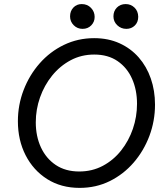

<svg xmlns="http://www.w3.org/2000/svg" viewBox="-20 -912 805 938"><path d="M369.1 5.9Q278.3 5.9 210.4 -37.1Q142.6 -80.1 105 -153.8Q67.4 -227.5 67.4 -319.8Q67.4 -399.4 95.5 -472.4Q123.5 -545.4 173.8 -602.5Q224.1 -659.7 292.2 -692.6Q360.4 -725.6 439.9 -725.6Q508.8 -725.6 563.7 -700.7Q618.7 -675.8 657.5 -631.6Q696.3 -587.4 716.8 -528.3Q737.3 -469.2 737.3 -400.9Q737.3 -321.3 710 -248.3Q682.6 -175.3 633.1 -117.9Q583.5 -60.5 516.4 -27.3Q449.2 5.9 369.1 5.9ZM367.2 -74.2Q430.2 -74.2 482.2 -101.8Q534.2 -129.4 571.5 -176.5Q608.9 -223.6 629.2 -282.7Q649.4 -341.8 649.4 -404.8Q649.4 -472.7 625.2 -527.1Q601.1 -581.5 554.4 -613.5Q507.8 -645.5 440.4 -645.5Q377.4 -645.5 325.2 -617.7Q272.9 -589.8 234.6 -542.5Q196.3 -495.1 175.5 -436Q154.8 -377 154.8 -314.5Q154.8 -246.6 179.9 -192.1Q205.1 -137.7 252.4 -106Q299.8 -74.2 367.2 -74.2ZM597.2 -771Q571.3 -771 552.7 -788.8Q534.2 -806.6 534.2 -832Q534.2 -857.9 551 -875Q567.9 -892.1 594.2 -892.1Q619.1 -892.1 637 -875Q654.8 -857.9 655.3 -830.1Q655.3 -803.7 638.7 -787.4Q622.1 -771 597.2 -771ZM383.3 -771Q357.9 -771 340.1 -788.8Q322.3 -806.6 322.3 -832Q322.3 -857.9 338.4 -875Q354.5 -892.1 379.4 -892.1Q406.7 -892.1 424.6 -873.5Q442.4 -855 442.4 -829.1Q442.4 -805.2 425.8 -788.1Q409.2 -771 383.3 -771Z"/></svg>

Font: Reddit Sans
Style: Italic
Weight: 400
Italic angle: -11.25°
Designer: Stephen Hutchings
Version: Version 1.013